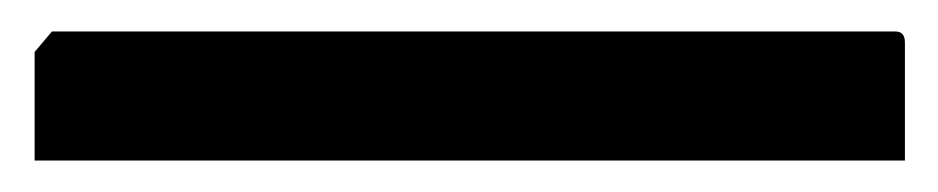

<svg xmlns="http://www.w3.org/2000/svg" viewBox="-20 -20 596 122"><path d="M2 82V13L13 0H549Q555 0 555 7V82Z"/></svg>

Font: Kreon SemiBold
Style: Regular
Weight: 600
Designer: Julia Petretta
Foundry: Julia Petretta and Eli Heuer
Version: Version 2.002